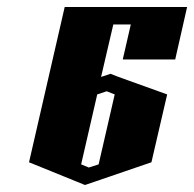

<svg xmlns="http://www.w3.org/2000/svg" viewBox="-20 -520 555 549"><path d="M165 -500H515L481 -350H331L354 -450H304L269 -300L296 -309L319 -300L458 -250L413 -56L223 9L63 -56ZM285 -259 258 -250 212 -50 234 -41 262 -50 308 -250Z"/></svg>

Font: SOV_Meka
Style: Italic
Weight: 400
Italic angle: -13°
Version: Version 1.00